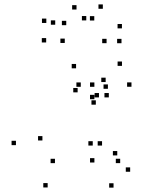

<svg xmlns="http://www.w3.org/2000/svg" viewBox="-20 -837 660 879"><path d="M404.6 -170.6V-190.6H384.6V-170.6ZM447.2 -170.6V-190.6H427.2V-170.6ZM478.2 -391.1V-411.1H458.2V-391.1ZM433.1 -391.1V-411.1H413.1V-391.1ZM231.6 -90.1V-110.1H211.6V-90.1ZM174.2 -193.9V-213.9H154.2V-193.9ZM335.4 -414.2V-434.2H315.4V-414.2ZM412.1 -382.8V-402.8H392.1V-382.8ZM412.1 -439.6V-459.6H392.1V-439.6ZM349.8 -439.6V-459.6H329.8V-439.6ZM418.7 -357.8V-377.8H398.7V-357.8ZM474 -430.5V-450.5H454V-430.5ZM328.3 -524.2V-544.2H308.3V-524.2ZM53 -172.5V-192.5H33V-172.5ZM198.2 21.2V1.2H178.2V21.2ZM575.9 -50.7V-70.7H555.9V-50.7ZM516.8 -125.5V-145.5H496.8V-125.5ZM530.2 -90.2V-110.2H510.2V-90.2ZM581.9 -439.8V-459.8H561.9V-439.8ZM538.4 -535.4V-555.4H518.4V-535.4ZM463.7 -461.4V-481.4H443.7V-461.4ZM412.2 -93V-113H392.2V-93ZM499.8 22V2H479.8V22ZM276.5 -640.3V-660.3H256.5V-640.3ZM411.6 -743.1V-763.1H391.6V-743.1ZM375 -743.6V-763.6H355V-743.6ZM467.9 -639.3V-659.3H447.9V-639.3ZM536.2 -639.1V-659.1H516.2V-639.1ZM538.2 -707.1V-727.1H518.2V-707.1ZM450.8 -796.8V-816.8H430.8V-796.8ZM330.3 -793.4V-813.4H310.3V-793.4ZM232.8 -723.8V-743.8H212.8V-723.8ZM283.3 -721.7V-741.7H263.3V-721.7ZM192.1 -731.9V-751.9H172.1V-731.9ZM191.4 -642.6V-662.6H171.4V-642.6Z"/></svg>

Font: Monaspace Radon Dots Var
Style: Regular
Weight: 400
Designer: Riley Cran and the Lettermatic Team
Version: Version 1.100 (Monaspace Radon Dots)